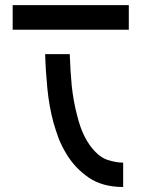

<svg xmlns="http://www.w3.org/2000/svg" viewBox="-20 -748 559 762"><path d="M287.1 -286.1Q297.9 -243.2 312.5 -212.9Q327.1 -182.6 343.8 -162.1Q374 -124 407.2 -113.3Q441.4 -102.5 468.8 -102.5Q468.8 -70.3 468.8 -5.9Q385.7 -5.9 331.1 -43.9Q276.4 -82 243.2 -137.7Q225.6 -167 212.9 -198.2Q201.2 -230.5 192.4 -260.7Q174.8 -326.2 168 -396.5Q161.1 -466.8 159.2 -533.2Q191.4 -533.2 256.8 -533.2Q258.8 -471.7 264.6 -408.2Q271.5 -343.8 287.1 -286.1ZM30.3 -727.5Q184.6 -727.5 491.2 -727.5Q491.2 -695.3 491.2 -629.9Q337.9 -629.9 30.3 -629.9Q30.3 -663.1 30.3 -727.5Z"/></svg>

Font: Oishi
Style: Regular
Weight: 400
Designer: bBranding
Version: Version 1.0